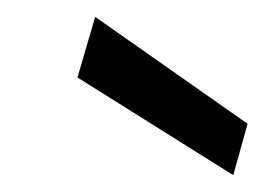

<svg xmlns="http://www.w3.org/2000/svg" viewBox="-20 -751 314 228"><path d="M257 -543 72 -659 93 -731 274 -604Z"/></svg>

Font: DM Sans 17pt
Style: Italic
Weight: 400
Italic angle: -10°
Version: Version 4.004;gftools[0.9.30]